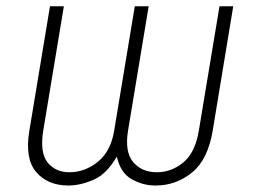

<svg xmlns="http://www.w3.org/2000/svg" viewBox="-20 -565 790 595"><path d="M71 -160.2 134.9 -545.5H177.9L114 -160.2Q103 -91.6 127.8 -61.1Q152.3 -31.2 195 -31.2Q243.6 -31.2 284.1 -64.3Q323.5 -96.6 333.8 -160.2L397.7 -545.5H440.7L376.8 -160.2Q366.1 -94.8 392.4 -63.2Q418.7 -31.2 466.3 -31.2Q511.4 -31.2 548.3 -61.8Q584.9 -92 596.2 -160.2L660.2 -545.5H702.8L639.2 -160.2Q624.3 -71 576 -31.2Q526.3 9.9 462 9.9Q441.8 9.9 423.7 5Q405.5 0 388.1 -9.6Q353.7 -28.8 342 -79.5Q326.7 -53.6 309.5 -35.9Q292.3 -18.1 272 -8.9Q230.1 9.9 192.1 9.9Q127.5 9.9 92 -32Q56.5 -73.5 71 -160.2Z"/></svg>

Font: Inter P Extra Light
Style: Italic
Weight: 200
Italic angle: 9.39999°
Designer: Rasmus Andersson
Foundry: rsms
Version: Version 3.018;git-588b23468